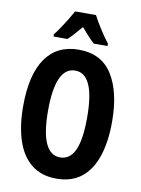

<svg xmlns="http://www.w3.org/2000/svg" viewBox="-101 -1000 794 1078"><g transform="rotate(10 296.5 -461.5)"><path d="M550 -358Q550 -244 522.5 -161.5Q495 -79 439 -34.5Q383 10 297 10Q211 10 154.5 -35Q98 -80 70.5 -163Q43 -246 43 -359Q43 -539 108 -632Q173 -725 297 -725Q426 -725 488 -626.5Q550 -528 550 -358ZM185 -358Q185 -111 297 -111Q353 -111 380.5 -171.5Q408 -232 408 -358Q408 -606 297 -606Q185 -606 185 -358ZM357 -933Q374 -900 398.5 -861.5Q423 -823 451 -786V-773H373Q356 -788 337 -808.5Q318 -829 297 -854Q275 -829 256 -807.5Q237 -786 222 -773H143V-786Q159 -806 177 -833Q195 -860 211.5 -887Q228 -914 238 -933Z"/></g></svg>

Font: Noto Sans ExtraCondensed
Style: Bold
Weight: 700
Width: 2
Designer: Monotype Design Team
Foundry: Monotype Imaging Inc.
Version: Version 2.013; ttfautohint (v1.8.4.7-5d5b)